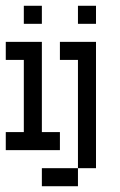

<svg xmlns="http://www.w3.org/2000/svg" viewBox="-20 -520 415 665"><path d="M0 -312.5V-375H62.5V-312.5ZM62.5 -312.5V-375H125V-312.5ZM62.5 -250V-312.5H125V-250ZM62.5 -187.5V-250H125V-187.5ZM62.5 -125V-187.5H125V-125ZM62.5 -62.5V-125H125V-62.5ZM62.5 0V-62.5H125V0ZM0 0V-62.5H62.5V0ZM125 0V-62.5H187.5V0ZM62.5 -437.5V-500H125V-437.5ZM187.5 -312.5V-375H250V-312.5ZM250 -312.5V-375H312.5V-312.5ZM250 -250V-312.5H312.5V-250ZM250 -187.5V-250H312.5V-187.5ZM250 -125V-187.5H312.5V-125ZM250 -62.5V-125H312.5V-62.5ZM250 0V-62.5H312.5V0ZM250 62.5V0H312.5V62.5ZM187.5 125V62.5H250V125ZM125 125V62.5H187.5V125ZM250 -437.5V-500H312.5V-437.5Z"/></svg>

Font: AprilSans
Style: Regular
Weight: 400
Designer: typesprite
Version: Version 1.001;PS 001.001;hotconv 1.0.88;makeotf.lib2.5.64775